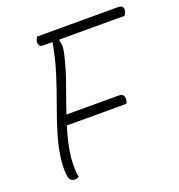

<svg xmlns="http://www.w3.org/2000/svg" viewBox="-128 -807 859 922"><g transform="rotate(-20 301.0 -346.5)"><path d="M120 1Q113 7 101 7Q76 7 70.5 -15.5Q65 -38 67 -82Q72 -148 91.5 -215.5Q111 -283 137 -353.5Q163 -424 186.5 -498Q210 -572 223 -650H174Q160 -650 155.5 -661Q151 -672 155 -685Q157 -690 159 -693.5Q161 -697 163 -700H574Q594 -700 599 -691Q604 -682 601 -669Q597 -656 591 -650H258L256 -646Q260 -637 261.5 -621.5Q263 -606 255 -571Q239 -503 214.5 -435.5Q190 -368 167 -300H435Q453 -300 458 -289Q463 -278 461 -267Q459 -255 455 -250H151Q139 -212 130 -173Q121 -134 117 -94Q115 -67 115.5 -41.5Q116 -16 120 1Z"/></g></svg>

Font: Recursive Sn Csl St Lt
Style: Italic
Weight: 300
Italic angle: -15°
Version: Version 1.079;hotconv 1.0.112;makeotfexe 2.5.65598; ttfautoh